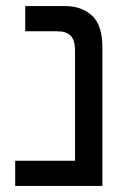

<svg xmlns="http://www.w3.org/2000/svg" viewBox="-20 -612 437 632"><path d="M30 0V-83H227V-445Q227 -480 212.5 -494.5Q198 -509 169 -509H63V-592H195Q248 -592 282.5 -561Q317 -530 317 -456V0Z"/></svg>

Font: Noto Sans Hebrew
Style: Regular
Weight: 400
Designer: Monotype Design Team
Foundry: Monotype Imaging Inc.
Version: Version 2.003